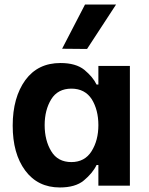

<svg xmlns="http://www.w3.org/2000/svg" viewBox="-20 -819 657 847"><path d="M364 -603 492 -799H355L254 -604ZM244 8C289 8 325 -2 350 -23C375 -44 394 -66 406 -91H414V0H553V-528H414V-446H406C395 -469 377 -490 352 -511C327 -531 292 -541 247 -541C180 -541 129 -516 92 -466C55 -415 36 -348 36 -265C36 -183 54 -117 91 -67C128 -17 179 8 244 8ZM295 -104C255 -104 225 -120 206 -152C187 -183 177 -222 177 -267C177 -312 187 -350 206 -381C225 -412 255 -428 295 -428C335 -428 365 -412 385 -381C404 -350 414 -312 414 -267C414 -222 404 -184 384 -152C364 -120 334 -104 295 -104Z"/></svg>

Font: Be Vietnam
Style: Bold
Weight: 700
Designer: Gabriel Lam
Foundry: TypeRant
Version: Version 4.000